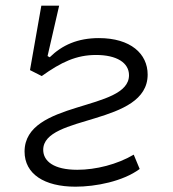

<svg xmlns="http://www.w3.org/2000/svg" viewBox="-20 -665 626 694"><path d="M252.9 9.8C325.7 9.8 424.3 -9.3 484.9 -54.2L463.4 -106C403.8 -70.8 326.7 -51.3 259.3 -51.3C174.3 -51.3 136.2 -82.5 136.2 -123.5C136.2 -251.5 513.7 -210.4 513.7 -395.5C513.7 -470.7 452.1 -527.3 337.4 -527.3C260.7 -527.3 204.6 -502 159.7 -458L151.9 -462.4L193.8 -644.5H129.4L88.4 -411.6L130.9 -390.1C201.2 -440.4 255.9 -466.3 327.1 -466.3C402.3 -466.3 446.3 -438 446.3 -393.1C446.3 -262.2 68.8 -303.7 68.8 -117.2C68.8 -36.1 140.1 9.8 252.9 9.8Z"/></svg>

Font: Cascadia Mono PL Light
Style: Italic
Weight: 300
Italic angle: -10°
Monospace: yes
Designer: Aaron Bell
Foundry: Saja Typeworks
Version: Version 2404.023